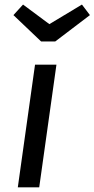

<svg xmlns="http://www.w3.org/2000/svg" viewBox="-20 -805 406 825"><path d="M130.5 -527.1H222.5L148.5 0H56.5ZM192.1 -701.3 332.1 -785.4 366.4 -740.1 217.3 -626.8H156.7L37.7 -740.1L79 -785.4Z"/></svg>

Font: Fira Sans Variable
Style: Italic
Weight: 397
Italic angle: -8°
Designer: Carrois Corporate & Edenspiekermann AG
Foundry: Carrois Corporate GbR & Edenspiekermann AG
Version: Version 4.202